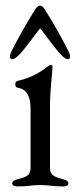

<svg xmlns="http://www.w3.org/2000/svg" viewBox="-20 -668 285 691"><path d="M124 -648C116 -648 109 -638 104 -630C84 -599 16 -481 16 -468C16 -459 16 -455 25 -455C33 -455 47 -468 55 -477C68 -492 99 -532 121 -562C124 -566 125 -566 128 -562C150 -532 181 -492 194 -477C202 -468 215 -455 223 -455C232 -455 232 -459 232 -468C232 -481 164 -599 144 -630C139 -638 132 -648 124 -648ZM44 3C83 3 90 -2 125 -2C160 -2 168 3 206 3C219 3 226 0 226 -8C226 -18 214 -21 203 -24C176 -31 160 -39 160 -62V-294C160 -339 169 -413 169 -429C169 -432 167 -434 163 -434C159 -434 154 -431 149 -427C132 -413 97 -389 44 -377C38 -376 35 -372 35 -365C35 -357 38 -353 45 -352C79 -347 90 -315 90 -279V-62C90 -38 75 -31 47 -24C36 -21 24 -18 24 -8C24 0 32 3 44 3Z"/></svg>

Font: Garamond-Math
Style: Regular
Weight: 400
Version: Version 2019-08-16